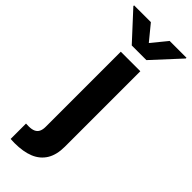

<svg xmlns="http://www.w3.org/2000/svg" viewBox="-372 -776 1002 1002"><g transform="rotate(45 128.5 -275.0)"><path d="M201.1 -530.3V26.5Q201.1 86.2 177.7 124.6Q154.2 162.9 110.2 181.1Q66.1 199.2 2 199.2Q-7.3 199.2 -27.7 198.1V84.6Q-18.9 85.2 -7.8 85.2Q15.5 85.2 29.8 78.4Q44 71.7 50.4 58.1Q56.9 44.6 56.9 24.3V-530.3ZM128.3 -665.7 197.4 -750.4H321.7V-745L182.4 -593.8H74.2L-65.1 -745V-750.4H58.8Z"/></g></svg>

Font: WEMIX Pretendard Variable
Style: Regular
Weight: 400
Designer: Base glyphs from Inter by Rasmus Andersson; Hangeul glyphs from Noto Sans CJK(Source Han Sans) by Jang Soo-young and Kan
Foundry: Kil Hyung-jin
Version: Version 1.000;Glyphs 3.2 (3208)